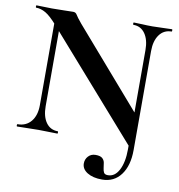

<svg xmlns="http://www.w3.org/2000/svg" viewBox="-88 -706 912 978"><g transform="rotate(10 367.5 -217.0)"><path d="M626 18 133 -543Q97 -584 72 -598.5Q47 -613 22 -613Q20 -613 20 -619Q20 -625 22 -625Q42 -625 63 -624Q84 -623 102 -623Q138 -623 167 -624Q196 -625 212 -625Q225 -625 231.5 -613.5Q238 -602 262 -573L629 -150L637 15ZM504 191Q457 191 428 173Q399 155 399 126Q399 104 413.5 88.5Q428 73 451 73Q475 73 485.5 82Q496 91 498.5 104.5Q501 118 502.5 132Q504 146 509 155Q514 164 530 164Q566 164 587 123.5Q608 83 608 16L637 15Q637 96 601.5 143.5Q566 191 504 191ZM32 0Q29 0 29 -6Q29 -12 32 -12Q76 -12 101.5 -43Q127 -74 127 -127V-602L157 -600V-127Q157 -74 179 -43Q201 -12 240 -12Q242 -12 242 -6Q242 0 240 0Q218 0 194.5 -1Q171 -2 143 -2Q113 -2 84.5 -1Q56 0 32 0ZM608 16V-497Q608 -550 586 -581.5Q564 -613 525 -613Q523 -613 523 -619Q523 -625 525 -625Q547 -625 570.5 -623.5Q594 -622 622 -622Q649 -622 675 -623.5Q701 -625 723 -625Q725 -625 725 -619Q725 -613 723 -613Q683 -613 660 -581.5Q637 -550 637 -497V15Z"/></g></svg>

Font: Cormorant Light
Style: Bold
Weight: 700
Version: Version 4.000